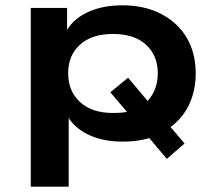

<svg xmlns="http://www.w3.org/2000/svg" viewBox="-20 -524 820 724"><path d="M96 180V-494H233V-396H225Q248 -447 305.5 -475.5Q363 -504 441 -504Q526 -504 588.5 -471Q651 -438 684.5 -381Q718 -324 718 -247Q718 -179 690.5 -124.5Q663 -70 609 -35L612 -58L676 17L609 75L529 -20L561 -9Q533 1 503.5 5.5Q474 10 441 10Q364 10 308.5 -18.5Q253 -47 230 -95H239V180ZM406 -98Q425 -98 441.5 -99.5Q458 -101 475 -107L470 -89L396 -176L463 -231L552 -125L528 -134Q551 -156 563 -184.5Q575 -213 575 -248Q575 -315 530.5 -355.5Q486 -396 406 -396Q326 -396 281.5 -355.5Q237 -315 237 -248Q237 -181 281.5 -139.5Q326 -98 406 -98Z"/></svg>

Font: Nunito Sans 10pt Expanded
Style: Bold
Weight: 700
Width: 7
Designer: Vernon Adams
Foundry: Vernon Adams
Version: Version 3.101;gftools[0.9.27]